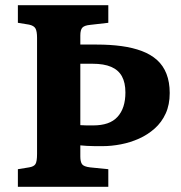

<svg xmlns="http://www.w3.org/2000/svg" viewBox="-20 -721 698 741"><path d="M49 0V-68L92 -75Q111 -78 117 -88Q123 -98 123 -127V-575Q123 -600 117 -611Q111 -622 92 -626L49 -633V-701H398V-633L328 -625Q306 -623 298 -614.5Q290 -606 290 -584V-549H354Q406 -549 449.5 -543Q493 -537 527.5 -524Q562 -511 586 -489.5Q610 -468 622.5 -436Q635 -404 635 -362Q635 -317 619.5 -283Q604 -249 577 -225Q550 -201 516.5 -186Q483 -171 446.5 -164Q410 -157 377 -157Q362 -157 346 -157Q330 -157 315 -158Q300 -159 290 -160V-117Q290 -97 296.5 -87.5Q303 -78 328 -75L398 -68V0ZM290 -238Q301 -237 314.5 -237Q328 -237 340 -237Q371 -237 394.5 -245Q418 -253 433.5 -270Q449 -287 456.5 -310.5Q464 -334 464 -364Q464 -402 450.5 -426.5Q437 -451 409 -463Q381 -475 337 -475H290Z"/></svg>

Font: Literata 18pt
Style: Bold
Weight: 700
Designer: Latin by Veronika Burian and Jose Scaglione. Greek by Irene Vlachou. Cyrillic by Vera Evstafieva.
Foundry: TypeTogether
Version: Version 3.103;gftools[0.9.29]